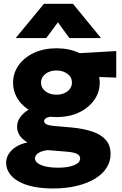

<svg xmlns="http://www.w3.org/2000/svg" viewBox="-20 -790 658 1034"><path d="M265 225Q207.5 225 161 215.5Q114.5 206 81.5 187.8Q48.5 169.5 30.8 143.5Q13 117.5 13 85.5Q13 61.5 26.8 39.2Q40.5 17 66.2 0.8Q92 -15.5 128 -23Q99 -40 85.5 -61.2Q72 -82.5 72 -109Q72 -133 86.5 -155.2Q101 -177.5 127 -194.8Q153 -212 187.5 -222Q222 -232 262 -230.5L293.5 -164Q266 -164.5 249.5 -161.2Q233 -158 225.2 -151.8Q217.5 -145.5 217.5 -137.5Q217.5 -127.5 230 -120.8Q242.5 -114 277.5 -111L365.5 -103.5Q429 -97.5 476.2 -81.8Q523.5 -66 549.5 -36.8Q575.5 -7.5 575.5 39.5Q575.5 79.5 553.8 113.8Q532 148 491 172.8Q450 197.5 392.8 211.2Q335.5 225 265 225ZM293 113Q347.5 113 379.5 99.5Q411.5 86 411.5 64Q411.5 47 393.5 38.2Q375.5 29.5 335.5 26.5L236.5 18.5Q215 21 199.8 27.2Q184.5 33.5 176.5 42.8Q168.5 52 168.5 63Q168.5 78 183.8 89.2Q199 100.5 227 106.8Q255 113 293 113ZM284 -159.5Q214.5 -159.5 162 -184Q109.5 -208.5 80 -250.5Q50.5 -292.5 50.5 -345Q50.5 -396.5 80.2 -438.5Q110 -480.5 163 -505.2Q216 -530 284 -530Q352 -530 404.8 -505.5Q457.5 -481 487.2 -439.2Q517 -397.5 517 -345Q517 -293.5 487.5 -251.5Q458 -209.5 405.8 -184.5Q353.5 -159.5 284 -159.5ZM284 -280Q307.5 -280 326.2 -288.2Q345 -296.5 356.2 -311.2Q367.5 -326 367.5 -345Q367.5 -374 343.5 -392.2Q319.5 -410.5 284 -410.5Q260.5 -410.5 241.8 -402Q223 -393.5 212 -379Q201 -364.5 201 -345Q201 -316.5 224.8 -298.2Q248.5 -280 284 -280ZM360.5 -381 291.5 -497 606 -515V-372ZM64.5 -585 216.5 -769.5H373L524 -585H353.5L292 -670L229 -585Z"/></svg>

Font: Geologica ExtraBold
Style: Regular
Weight: 800
Designer: Sindre Bremnes, Frode Helland
Foundry: Monokrom Skriftforlag AS
Version: Version 1.010;gftools[0.9.28]